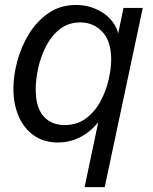

<svg xmlns="http://www.w3.org/2000/svg" viewBox="-20 -559 612 769"><path d="M318.8 190.4 373.5 -69.3Q339.4 -27.8 298.3 -8.1Q257.3 11.7 211.9 11.7Q155.8 11.7 115.7 -16.4Q75.7 -44.4 54.7 -93.3Q33.7 -142.1 33.7 -203.6Q33.7 -255.9 49.3 -314.2Q64.9 -372.6 96.4 -423.6Q127.9 -474.6 174.8 -506.8Q221.7 -539.1 284.2 -539.1Q342.8 -539.1 390.4 -508.8Q438 -478.5 453.6 -425.8L474.6 -527.3H551.8L399.4 190.4ZM238.8 -58.1Q288.6 -58.1 324.2 -84.7Q359.9 -111.3 382.1 -152.6Q404.3 -193.8 414.8 -238.8Q425.3 -283.7 425.3 -320.3Q425.3 -394.5 389.6 -431.9Q354 -469.2 301.8 -469.2Q254.4 -469.2 220.5 -442.9Q186.5 -416.5 165 -375Q143.6 -333.5 133.3 -287.4Q123 -241.2 123 -201.7Q123 -128.9 154.3 -93.5Q185.5 -58.1 238.8 -58.1Z"/></svg>

Font: Schibsted Grotesk
Style: Italic
Weight: 400
Italic angle: -12°
Designer: Bakken & Baeck AS, Henrik Kongsvoll
Foundry: Schibsted ASA
Version: Version 1.100; ttfautohint (v1.8.4.7-5d5b);gftools[0.9.25]